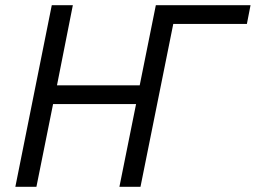

<svg xmlns="http://www.w3.org/2000/svg" viewBox="-20 -718 983 738"><path d="M39 0 179 -698H260L199 -390H517L579 -698H943L929 -626H646L520 0H439L503 -318H184L120 0Z"/></svg>

Font: Aneliza
Style: Italic
Weight: 400
Italic angle: -11.31°
Designer: Mike Abbink, Paul van der Laan, Pieter van Rosmalen
Foundry: Bold Monday
Version: Version 3.0